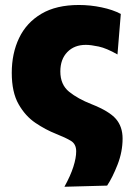

<svg xmlns="http://www.w3.org/2000/svg" viewBox="-20 -534 520 751"><path d="M232 196.5Q256 153 267 118.2Q278 83.5 278 58Q278 29.5 257.5 17Q237 4.5 199 -10.5Q158.5 -26.5 118.8 -53.2Q79 -80 52.5 -126.8Q26 -173.5 26 -249Q26 -325.5 54.8 -385.5Q83.5 -445.5 141.8 -480Q200 -514.5 288.5 -514.5Q333.5 -514.5 377.5 -505.2Q421.5 -496 452.5 -479.5L439.5 -321Q396.5 -345.5 366 -352Q335.5 -358.5 315.5 -358.5Q270.5 -358.5 243.2 -330.2Q216 -302 216 -254.5Q216 -203 250.2 -175.2Q284.5 -147.5 338 -126.5Q407.5 -99 433.5 -68.8Q459.5 -38.5 459.5 8Q459.5 59.5 439.8 110Q420 160.5 399 192Z"/></svg>

Font: Heraclito ExtraBold
Style: Regular
Weight: 800
Designer: Kostas Bartsokas (font) & Cristiano Sobral (main changes)
Foundry: Kostas Bartsokas (font) & Cristiano Sobral (main changes)
Version: Version 1.00;July 8, 2020;FontCreator 13.0.0.2655 64-bit